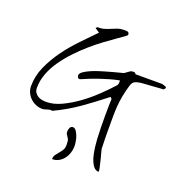

<svg xmlns="http://www.w3.org/2000/svg" viewBox="-140 -670 1001 1044"><g transform="rotate(20 361.0 -148.0)"><path d="M457 -177.7Q390.6 -125 325.2 -79.1Q259.8 -33.2 184.6 2Q176.8 0 169.9 1Q163.1 2 156.7 4.4Q150.4 6.8 143.1 8.8Q135.7 10.7 128.9 10.7Q109.4 10.7 91.3 2.9Q73.2 -4.9 59.6 -18.1Q45.9 -31.2 38.1 -48.8Q30.3 -66.4 30.3 -85.9Q30.3 -144.5 55.2 -199.7Q80.1 -254.9 116.7 -305.2Q153.3 -355.5 197.3 -400.9Q241.2 -446.3 278.3 -484.4L252 -502L260.7 -509.8Q282.2 -508.8 299.8 -514.2Q317.4 -519.5 333 -526.4Q348.6 -533.2 364.7 -539.1Q380.9 -544.9 400.4 -544.9Q406.2 -544.9 412.1 -544.9Q418 -544.9 422.4 -543.5Q426.8 -542 429.2 -538.1Q431.6 -534.2 431.6 -527.3Q431.6 -524.4 416 -513.2Q400.4 -502 374.5 -483.9Q348.6 -465.8 315.4 -441.4Q282.2 -417 247.6 -386.7Q212.9 -356.4 180.2 -321.8Q147.5 -287.1 121.1 -249.5Q94.7 -211.9 79.1 -170.9Q63.5 -129.9 63.5 -87.9Q63.5 -71.3 70.3 -61Q77.1 -50.8 87.4 -43.9Q97.7 -37.1 110.8 -34.7Q124 -32.2 136.7 -32.2Q179.7 -32.2 226.6 -54.7Q273.4 -77.1 317.4 -109.4Q361.3 -141.6 399.9 -178.7Q438.5 -215.8 465.8 -246.1Q471.7 -252 473.1 -257.8Q474.6 -263.7 474.6 -271.5Q474.6 -273.4 474.1 -276.4Q473.6 -279.3 473.6 -279.3Q444.3 -273.4 418.9 -266.1Q393.6 -258.8 368.7 -250.5Q343.8 -242.2 319.8 -232.9Q295.9 -223.6 269.5 -211.9Q268.6 -211.9 267.6 -211.9Q267.6 -210.9 264.6 -210.9Q256.8 -210.9 253.9 -216.8Q251 -222.7 251 -228.5Q251 -239.3 267.1 -250.5Q283.2 -261.7 304.7 -271Q326.2 -280.3 347.7 -287.1Q369.1 -293.9 379.9 -296.9Q382.8 -297.9 397 -301.8Q411.1 -305.7 426.8 -310.1Q442.4 -314.5 456.1 -317.9Q469.7 -321.3 473.6 -322.3Q481.4 -324.2 487.3 -328.6Q493.2 -333 499 -337.4Q504.9 -341.8 510.7 -345.2Q516.6 -348.6 525.4 -348.6Q530.3 -348.6 534.7 -347.7Q539.1 -346.7 542 -339.8H695.3Q696.3 -339.8 700.2 -338.9Q704.1 -337.9 708.5 -336.4Q712.9 -335 715.8 -333.5Q718.8 -332 720.7 -332Q720.7 -331.1 721.7 -330.1Q721.7 -329.1 721.7 -328.6Q721.7 -328.1 721.7 -327.1Q721.7 -326.2 721.7 -325.7Q721.7 -325.2 721.7 -324.2Q720.7 -323.2 720.7 -322.3Q719.7 -320.3 716.8 -317.4Q713.9 -314.5 712.9 -314.5Q705.1 -314.5 687 -313Q668.9 -311.5 648.4 -310.1Q627.9 -308.6 609.9 -307.6Q591.8 -306.6 585 -305.7Q563.5 -302.7 551.8 -296.9Q540 -291 533.2 -271.5Q522.5 -235.4 516.6 -204.6Q510.7 -173.8 508.3 -144.5Q505.9 -115.2 505.9 -84Q505.9 -52.7 505.9 -15.6Q505.9 -9.8 505.9 7.8Q505.9 25.4 506.3 44.4Q506.8 63.5 507.3 80.1Q507.8 96.7 507.8 103.5Q508.8 109.4 512.7 124Q516.6 138.7 521 154.8Q525.4 170.9 528.3 185.5Q531.2 200.2 533.2 206.1Q534.2 208 534.7 216.3Q535.2 224.6 535.2 227.5Q519.5 227.5 508.3 215.8Q497.1 204.1 489.3 185.5Q481.4 167 477.1 144.5Q472.7 122.1 470.2 100.6Q467.8 79.1 466.8 61.5Q465.8 43.9 465.8 35.2Q464.8 23.4 464.4 -5.4Q463.9 -34.2 463.9 -66.9Q463.9 -99.6 464.4 -128.4Q464.8 -157.2 465.8 -168.9ZM321.3 150.4Q321.3 136.7 320.3 128.4Q319.3 120.1 316.4 115.2Q313.5 110.4 309.6 105Q305.7 99.6 300.8 90.8Q300.8 89.8 300.3 84.5Q299.8 79.1 299.8 78.1Q299.8 68.4 304.7 57.6Q309.6 46.9 321.3 46.9Q332 46.9 339.8 57.6Q347.7 68.4 353.5 83.5Q359.4 98.6 361.8 114.7Q364.3 130.9 364.3 142.6Q364.3 162.1 357.9 181.2Q351.6 200.2 339.8 215.3Q328.1 230.5 311.5 239.7Q294.9 249 273.4 249Q273.4 233.4 281.2 222.7Q289.1 211.9 297.9 201.7Q306.6 191.4 314 179.7Q321.3 168 321.3 150.4Z"/></g></svg>

Font: Zeyada
Style: Regular
Weight: 400
Version: Version 1.002 2010